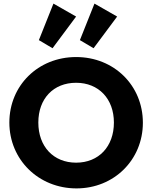

<svg xmlns="http://www.w3.org/2000/svg" viewBox="-20 -1035 846 1067"><path d="M405 12C614 12 774 -147 774 -353C774 -560 614 -718 403 -718C192 -718 32 -560 32 -354C32 -148 194 12 405 12ZM193 -354C193 -487 277 -575 403 -575C528 -575 613 -486 613 -354C613 -221 529 -131 403 -131C277 -131 193 -221 193 -354ZM196 -812 272 -767 403 -943 277 -1015ZM424 -812 500 -767 631 -943 505 -1015Z"/></svg>

Font: MV Cash
Style: Bold
Weight: 700
Designer: Rodrigo Fuenzalida
Foundry: fragTYPE
Version: Version 1.100;Glyphs 3.1.2 (3151)